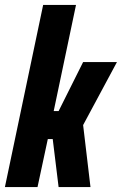

<svg xmlns="http://www.w3.org/2000/svg" viewBox="-34 -763 497 783"><path d="M-14 0 142 -743H276L185 -310H205L305 -510H443L305 -253L335 0H205L181 -196H161L119 0Z"/></svg>

Font: Saira Condensed ExtraBold
Style: Italic
Weight: 800
Width: 3
Italic angle: -12°
Designer: Hector Gatti with collaboration of the Omnibus-Type team
Foundry: Omnibus-Type
Version: Version 1.101